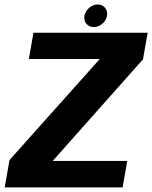

<svg xmlns="http://www.w3.org/2000/svg" viewBox="-44 -818 664 838"><path d="M-23.5 0H491L511.5 -115.5H186L580 -559L600.5 -675H102L82 -560.5H391.5L-2.5 -119.5ZM365.5 -700Q386 -700 402.8 -714.5Q419.5 -729 423 -749Q426.5 -769.5 414.5 -784Q402.5 -798.5 382 -798.5Q362 -798.5 345.2 -784Q328.5 -769.5 324.5 -749Q321 -728.5 333 -714.2Q345 -700 365.5 -700Z"/></svg>

Font: Anybody UltraCondensed Thin
Style: Bold Italic
Weight: 700
Italic angle: -10°
Version: Version 1.111